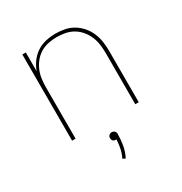

<svg xmlns="http://www.w3.org/2000/svg" viewBox="-174 -655 949 1003"><g transform="rotate(-30 300.0 -153.5)"><path d="M99 0V-520H120V-407Q130 -435 148 -459Q166 -483 190.5 -499Q215 -515 244.5 -521.5Q274 -528 303 -528Q331 -528 358.5 -522.5Q386 -517 410 -502.5Q434 -488 452.5 -466.5Q471 -445 482 -419Q493 -393 497 -365.5Q501 -338 501 -310V0H480V-310Q480 -335 476.5 -360.5Q473 -386 463 -409.5Q453 -433 436.5 -453Q420 -473 398 -486Q376 -499 350.5 -504Q325 -509 300 -509Q275 -509 249.5 -504Q224 -499 202 -486Q180 -473 163.5 -453Q147 -433 137 -409.5Q127 -386 123.5 -360.5Q120 -335 120 -310V0ZM295 221 279 213Q291 189 296.5 163Q302 137 303 110Q303 110 302 110Q301 110 300 110Q295 110 291 109Q287 108 283.5 104.5Q280 101 278.5 96.5Q277 92 277 88Q277 83 278.5 79Q280 75 283.5 71.5Q287 68 291 66.5Q295 65 300 65Q305 65 309 66.5Q313 68 316.5 71.5Q320 75 321.5 79Q323 83 323 88Q323 122 317 156Q311 190 295 221Z"/></g></svg>

Font: Zed Sans Thin Extended
Style: Regular
Weight: 100
Width: 7
Designer: Belleve Invis
Foundry: Belleve Invis
Version: Version 1.0.0; ttfautohint (v1.8.4)